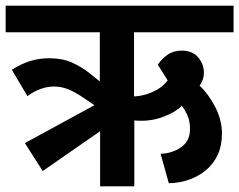

<svg xmlns="http://www.w3.org/2000/svg" viewBox="-30 -659 846 679"><path d="M755 -187Q755 -145 740.5 -113Q726 -81 700.5 -59Q675 -37 641 -24.5Q607 -12 567 -11L538 -115Q581 -117 611.5 -139Q642 -161 642 -203Q642 -230 633 -250.5Q624 -271 613 -285Q591 -262 545 -245Q499 -228 445 -233V0H324V-195L121 -54L58 -153L304 -287L267 -312Q238 -332 213 -342.5Q188 -353 162 -353Q113 -353 67 -319L12 -412Q42 -432 74.5 -442.5Q107 -453 145 -453Q190 -453 224 -438Q258 -423 287 -400L323 -371V-545H-10V-639H796V-545H444V-318Q476 -319 510 -334Q544 -349 563 -375L528 -430Q541 -450 562 -465Q583 -480 612 -480Q651 -480 671 -456Q691 -432 691 -402Q691 -388 686.5 -376Q682 -364 676 -356Q691 -342 705 -323Q719 -304 730.5 -282Q742 -260 748.5 -235.5Q755 -211 755 -187Z"/></svg>

Font: Ek Mukta
Style: Bold
Weight: 700
Designer: Girish Dalvi and Yashodeep Gholap
Foundry: Ek Type
Version: Version 2.538;PS 1.002;hotconv 16.6.51;makeotf.lib2.5.65220;